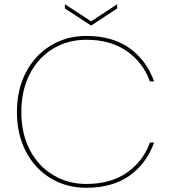

<svg xmlns="http://www.w3.org/2000/svg" viewBox="-20 -881 809 908"><path d="M60 -351Q60 -456 102 -537.5Q144 -619 219 -665Q294 -711 388 -711Q511 -711 591.5 -654Q672 -597 709 -496H689Q657 -585 580 -639Q503 -693 388 -693Q302 -693 232 -651.5Q162 -610 121.5 -532.5Q81 -455 81 -351Q81 -248 121.5 -171Q162 -94 232.5 -52.5Q303 -11 388 -11Q503 -11 580 -64.5Q657 -118 689 -207H709Q672 -106 591.5 -49.5Q511 7 388 7Q294 7 219 -38.5Q144 -84 102 -165.5Q60 -247 60 -351ZM534 -841 411 -760 287 -841V-861L411 -780L534 -861Z"/></svg>

Font: Fz Poppins Thin
Style: Regular
Weight: 100
Designer: Ninad Kale (Devanagari), Jonny Pinhorn (Latin)
Foundry: Indian Type Foundry
Version: Vit hóa bi Vntype.Com & FontZin.Com